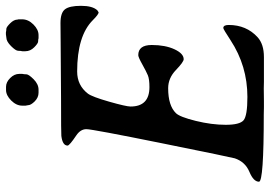

<svg xmlns="http://www.w3.org/2000/svg" viewBox="-151 -758 908 646"><g transform="rotate(-90 303.0 -435.0)"><path d="M270.5 -814Q270.5 -834 287.8 -851.3Q305.2 -868.7 323.2 -868.7H334Q349.6 -868.7 363.5 -854.7Q377.4 -840.8 377.4 -824.2V-814Q376 -808.1 376 -800.3Q376 -792.5 359.4 -775.9Q342.8 -759.3 324.2 -759.3H314Q297.9 -759.3 284.9 -772.2Q272 -785.2 272 -794.9L270.5 -803.2ZM561 -814.5Q561 -793.9 543.7 -776.6Q526.4 -759.3 507.8 -759.3H497.6Q493.2 -760.7 486.6 -760.7Q480 -760.7 466.8 -773.9Q453.6 -787.1 453.6 -803.7V-814Q455.1 -819.8 455.1 -827.9Q455.1 -835.9 470.9 -851.8Q486.8 -867.7 500 -867.7L510.3 -869.1H517.1Q522.9 -867.7 528.8 -867.7Q534.7 -867.7 547.4 -855Q560.1 -842.3 560.1 -830.1L561 -826.7ZM267.6 -449.7Q267.6 -386.2 333 -386.2Q359.9 -386.2 372.8 -391.6Q385.7 -397 409.7 -410.4Q433.6 -423.8 440.4 -423.8Q474.6 -423.8 474.6 -378.4Q474.6 -333 460.2 -302Q445.8 -271 426.8 -271Q417.5 -271 390.4 -297.1Q363.3 -323.2 329.1 -323.2Q270.5 -323.2 245.1 -296.9Q232.4 -283.7 219.2 -230.2Q206.1 -176.8 206.1 -129.6Q206.1 -82.5 221.2 -69.6Q236.3 -56.6 299.8 -56.6Q404.3 -56.6 490.7 -113.3Q527.8 -137.7 531.7 -137.7Q542 -137.7 542 -119.6Q542 -60.1 501 -22.5Q477.5 -1 434.1 -1H350.6L329.1 -1.5L286.1 -1H264.2L242.2 -1.5Q14.6 -1.5 14.6 -17.6Q14.6 -36.1 48.1 -50Q81.5 -64 93.3 -99.1Q96.2 -107.9 143.8 -343.3Q191.4 -578.6 191.4 -598.4Q191.4 -618.2 170.4 -632.3Q136.2 -655.3 136.2 -661.6Q136.2 -678.7 168.9 -682.6Q177.2 -683.6 293.5 -683.6L506.3 -685.1L548.3 -685.5Q583 -685.5 594.7 -670.4Q606.4 -655.3 606.4 -616.5Q606.4 -577.6 591.3 -561.5L584.5 -557.1Q577.6 -557.1 558.1 -576.7Q505.4 -629.4 385.3 -629.4Q338.9 -629.4 311 -593.3Q300.3 -579.1 283.9 -521.7Q267.6 -464.4 267.6 -449.7Z"/></g></svg>

Font: Averia Serif Libre
Style: Italic
Weight: 400
Italic angle: -7.90001°
Version: Version 1.002